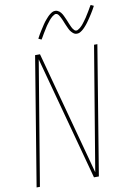

<svg xmlns="http://www.w3.org/2000/svg" viewBox="-103 -1021 716 1081"><g transform="rotate(-10 255.5 -480.5)"><path d="M16 0 137 -735H165L356 -27L474 -735H493L372 0H344L153 -708L35 0ZM390 -813Q383 -813 377.5 -815.5Q372 -818 367.5 -822Q363 -826 359 -830.5Q355 -835 352 -840Q349 -845 346.5 -850.5Q344 -856 341.5 -861.5Q339 -867 336.5 -872.5Q334 -878 331.5 -884.5Q329 -891 326.5 -897Q324 -903 321.5 -908.5Q319 -914 316.5 -918.5Q314 -923 310.5 -929Q307 -935 302.5 -939Q298 -943 292 -943Q287 -943 285 -941.5Q283 -940 279 -938Q275 -936 270 -932Q265 -928 259.5 -922Q254 -916 252 -913.5Q250 -911 247.5 -907.5Q245 -904 242.5 -901Q240 -898 237.5 -894.5Q235 -891 232 -887Q229 -883 226.5 -878.5Q224 -874 221 -869.5Q218 -865 215 -860Q212 -855 208.5 -849.5Q205 -844 202 -838.5Q199 -833 195.5 -827Q192 -821 188 -815L171 -823Q177 -835 183 -845Q189 -855 194.5 -864Q200 -873 205.5 -881Q211 -889 215.5 -896.5Q220 -904 225 -910Q230 -916 234.5 -921.5Q239 -927 246.5 -935Q254 -943 262 -949Q270 -955 276.5 -958Q283 -961 292 -961Q298 -961 304 -958.5Q310 -956 314.5 -952.5Q319 -949 323 -944Q327 -939 330 -934Q333 -929 335.5 -923.5Q338 -918 340.5 -912.5Q343 -907 345.5 -901.5Q348 -896 350.5 -889.5Q353 -883 355.5 -877Q358 -871 360.5 -865.5Q363 -860 365 -855.5Q367 -851 371 -845Q375 -839 379.5 -835Q384 -831 390 -831Q395 -831 397 -832.5Q399 -834 403 -836Q407 -838 412 -842Q417 -846 422.5 -852Q428 -858 430 -860.5Q432 -863 434.5 -866.5Q437 -870 439.5 -873Q442 -876 444.5 -880Q447 -884 450 -887.5Q453 -891 455.5 -895.5Q458 -900 461 -904.5Q464 -909 467 -914Q470 -919 473.5 -924.5Q477 -930 480 -935.5Q483 -941 486.5 -947Q490 -953 494 -959L511 -951Q505 -939 499 -929Q493 -919 487.5 -910Q482 -901 476.5 -893Q471 -885 466 -877.5Q461 -870 456.5 -864Q452 -858 447.5 -852.5Q443 -847 435.5 -839Q428 -831 420 -825Q412 -819 405.5 -816Q399 -813 390 -813Z"/></g></svg>

Font: Iosevka SS04 Thin
Style: Italic
Weight: 100
Italic angle: -9°
Monospace: yes
Designer: Belleve Invis
Foundry: Belleve Invis
Version: Version 19.0.0; ttfautohint (v1.8.4)